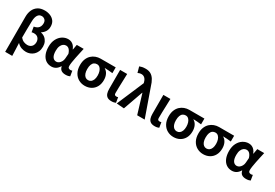

<svg xmlns="http://www.w3.org/2000/svg" viewBox="63 -2053 5001 3495"><g transform="rotate(30 2563.5 -305.5)"><path d="M77.4 201.1V-536.3Q77.4 -615.1 104.7 -677.2Q132.1 -739.3 188 -775.5Q243.8 -811.7 330.7 -811.7Q390.5 -811.7 444.4 -790Q498.3 -768.3 532.1 -723.7Q565.8 -679 565.8 -608.6Q565.8 -551.1 540.3 -507.7Q514.8 -464.3 467.3 -434V-429Q513.7 -420.7 549.9 -393Q586 -365.2 606.8 -322Q627.5 -278.7 627.5 -224.2Q627.5 -164.2 608.4 -119.5Q589.2 -74.7 557 -45.2Q524.7 -15.7 484.9 -0.9Q445.2 13.8 404.2 13.8Q356.4 13.8 307.5 -2.4Q258.5 -18.6 215.1 -64.9Q218.7 3.6 221 69.2Q223.4 134.8 225.7 201.1ZM363.4 -107.4Q396.2 -107.4 423.1 -121.4Q450.1 -135.4 466.7 -163.9Q483.4 -192.3 483.4 -233.7Q483.4 -284.1 453.7 -319Q423.9 -354 364.8 -354Q351.4 -354 339.3 -352.5Q327.2 -351 315.9 -347L297.5 -455.7Q345.2 -463.6 373.1 -483.9Q400.9 -504.1 413 -533.2Q425.1 -562.4 425.1 -595.1Q425.1 -646.2 396.4 -671.2Q367.7 -696.2 331.1 -696.2Q277.6 -696.2 249.3 -650.6Q221 -605.1 219.5 -525.4Q217.1 -439 216 -353.5Q214.8 -267.9 214.8 -179.7Q249.4 -136.4 288.6 -121.9Q327.7 -107.4 363.4 -107.4Z M935.9 13.8Q869.6 13.8 819.7 -20.3Q769.9 -54.4 742 -119.5Q714.2 -184.6 714.2 -275.5Q714.2 -369.3 748.9 -435.9Q783.6 -502.4 840 -538Q896.4 -573.5 961.1 -573.5Q994 -573.5 1023.6 -561.4Q1053.3 -549.3 1078.2 -522.7Q1103.1 -496.1 1120 -452.4H1124.3L1143.5 -559.8H1288.5Q1277.5 -509.8 1264.9 -453.7Q1252.4 -397.7 1241.3 -342.8Q1230.2 -287.8 1223.1 -240.2Q1215.9 -192.5 1215.9 -159.3Q1215.9 -130.2 1231.4 -118Q1246.9 -105.8 1270.5 -105.8Q1278.9 -105.8 1288.6 -107.5Q1298.3 -109.2 1307.7 -113L1325.8 -4.2Q1311.6 2.9 1289.1 8.3Q1266.5 13.8 1235.5 13.8Q1179.1 13.8 1145.2 -9Q1111.4 -31.8 1100.5 -84.8H1096Q1037.6 13.8 935.9 13.8ZM970.1 -107.4Q998.5 -107.4 1023.6 -125.5Q1048.7 -143.6 1065.9 -174.4Q1083.2 -205.2 1085.6 -242.3L1093 -341.3Q1083.9 -371.4 1072 -392.9Q1060 -414.3 1046.1 -427.7Q1032.1 -441.2 1015.9 -447.2Q999.6 -453.2 982 -453.2Q952.5 -453.2 925.3 -434.5Q898.2 -415.8 881.4 -377Q864.5 -338.2 864.5 -277.1Q864.5 -191 893 -149.2Q921.4 -107.4 970.1 -107.4Z M1638.1 13.8Q1566.6 13.8 1507.3 -19.3Q1448 -52.3 1412.6 -116.7Q1377.2 -181.1 1377.2 -273.4Q1377.2 -346.7 1399.2 -400.5Q1421.2 -454.2 1459 -489.4Q1496.9 -524.6 1544.9 -542.2Q1592.9 -559.8 1645 -559.8H1961.7V-438.2Q1915.7 -442.7 1878.9 -446.2Q1842 -449.6 1797.6 -450.4V-445.6Q1841.9 -420.1 1866.8 -369.5Q1891.8 -318.8 1891.8 -250.8Q1891.8 -168.7 1859.1 -109.3Q1826.4 -50 1768.8 -18.1Q1711.3 13.8 1638.1 13.8ZM1639.6 -105.8Q1673.9 -105.8 1699 -124.8Q1724.1 -143.7 1738 -179.6Q1751.9 -215.4 1751.9 -265.6Q1751.9 -313.5 1738.9 -353.1Q1726 -392.7 1701.1 -416.4Q1676.2 -440.2 1640.1 -440.2Q1606.8 -440.2 1581.3 -423Q1555.9 -405.9 1541.7 -368.9Q1527.5 -331.9 1527.5 -273.4Q1527.5 -220.9 1541.6 -183.1Q1555.7 -145.3 1581 -125.6Q1606.3 -105.8 1639.6 -105.8Z M2199.5 13.8Q2143.8 13.8 2112.4 -7.5Q2081 -28.7 2067.6 -67.7Q2054.3 -106.6 2054.3 -158.8V-559.8H2202.6Q2201 -491.7 2198.1 -417.3Q2195.1 -342.9 2193.5 -274Q2191.8 -205.1 2191.8 -152.6Q2191.8 -126.6 2203.1 -116.2Q2214.5 -105.8 2236.8 -105.8Q2244 -105.8 2253.3 -107.3Q2262.5 -108.8 2270.9 -112.6L2288.9 -3.8Q2272.5 3.3 2252.4 8.5Q2232.2 13.8 2199.5 13.8Z M2463.8 11.7 2306.1 0 2547.2 -564.7 2542.9 -582.6Q2529.6 -634.6 2500.6 -661.5Q2471.5 -688.4 2432.9 -688.4Q2407.7 -688.4 2390.6 -683.3Q2373.6 -678.2 2355.5 -669.6L2322 -789.2Q2347.7 -799.3 2375.4 -805.5Q2403.1 -811.7 2450 -811.7Q2512.3 -811.7 2557 -786.5Q2601.6 -761.4 2634.2 -709Q2666.8 -656.6 2690.8 -574.8L2893.6 0H2735.9L2614.4 -400.6H2609.6Z M3108.5 13.8Q3052.8 13.8 3021.4 -7.5Q2990 -28.7 2976.6 -67.7Q2963.3 -106.6 2963.3 -158.8V-559.8H3111.6Q3110 -491.7 3107.1 -417.3Q3104.1 -342.9 3102.5 -274Q3100.8 -205.1 3100.8 -152.6Q3100.8 -126.6 3112.1 -116.2Q3123.5 -105.8 3145.8 -105.8Q3153 -105.8 3162.3 -107.3Q3171.5 -108.8 3179.9 -112.6L3197.9 -3.8Q3181.5 3.3 3161.4 8.5Q3141.2 13.8 3108.5 13.8Z M3502.1 13.8Q3430.6 13.8 3371.3 -19.3Q3312 -52.3 3276.6 -116.7Q3241.2 -181.1 3241.2 -273.4Q3241.2 -346.7 3263.2 -400.5Q3285.2 -454.2 3323 -489.4Q3360.9 -524.6 3408.9 -542.2Q3456.9 -559.8 3509 -559.8H3825.7V-438.2Q3779.7 -442.7 3742.9 -446.2Q3706 -449.6 3661.6 -450.4V-445.6Q3705.9 -420.1 3730.8 -369.5Q3755.8 -318.8 3755.8 -250.8Q3755.8 -168.7 3723.1 -109.3Q3690.4 -50 3632.8 -18.1Q3575.3 13.8 3502.1 13.8ZM3503.6 -105.8Q3537.9 -105.8 3563 -124.8Q3588.1 -143.7 3602 -179.6Q3615.9 -215.4 3615.9 -265.6Q3615.9 -313.5 3602.9 -353.1Q3590 -392.7 3565.1 -416.4Q3540.2 -440.2 3504.1 -440.2Q3470.8 -440.2 3445.3 -423Q3419.9 -405.9 3405.7 -368.9Q3391.5 -331.9 3391.5 -273.4Q3391.5 -220.9 3405.6 -183.1Q3419.7 -145.3 3445 -125.6Q3470.3 -105.8 3503.6 -105.8Z M4127.1 13.8Q4055.6 13.8 3996.3 -19.3Q3937 -52.3 3901.6 -116.7Q3866.2 -181.1 3866.2 -273.4Q3866.2 -346.7 3888.2 -400.5Q3910.2 -454.2 3948 -489.4Q3985.9 -524.6 4033.9 -542.2Q4081.9 -559.8 4134 -559.8H4450.7V-438.2Q4404.7 -442.7 4367.9 -446.2Q4331 -449.6 4286.6 -450.4V-445.6Q4330.9 -420.1 4355.8 -369.5Q4380.8 -318.8 4380.8 -250.8Q4380.8 -168.7 4348.1 -109.3Q4315.4 -50 4257.8 -18.1Q4200.3 13.8 4127.1 13.8ZM4128.6 -105.8Q4162.9 -105.8 4188 -124.8Q4213.1 -143.7 4227 -179.6Q4240.9 -215.4 4240.9 -265.6Q4240.9 -313.5 4227.9 -353.1Q4215 -392.7 4190.1 -416.4Q4165.2 -440.2 4129.1 -440.2Q4095.8 -440.2 4070.3 -423Q4044.9 -405.9 4030.7 -368.9Q4016.5 -331.9 4016.5 -273.4Q4016.5 -220.9 4030.6 -183.1Q4044.7 -145.3 4070 -125.6Q4095.3 -105.8 4128.6 -105.8Z M4729.9 13.8Q4663.6 13.8 4613.7 -20.3Q4563.9 -54.4 4536 -119.5Q4508.2 -184.6 4508.2 -275.5Q4508.2 -369.3 4542.9 -435.9Q4577.6 -502.4 4634 -538Q4690.4 -573.5 4755.1 -573.5Q4788 -573.5 4817.6 -561.4Q4847.3 -549.3 4872.2 -522.7Q4897.1 -496.1 4914 -452.4H4918.3L4937.5 -559.8H5082.5Q5071.5 -509.8 5058.9 -453.7Q5046.4 -397.7 5035.3 -342.8Q5024.2 -287.8 5017.1 -240.2Q5009.9 -192.5 5009.9 -159.3Q5009.9 -130.2 5025.4 -118Q5040.9 -105.8 5064.5 -105.8Q5072.9 -105.8 5082.6 -107.5Q5092.3 -109.2 5101.7 -113L5119.8 -4.2Q5105.6 2.9 5083.1 8.3Q5060.5 13.8 5029.5 13.8Q4973.1 13.8 4939.2 -9Q4905.4 -31.8 4894.5 -84.8H4890Q4831.6 13.8 4729.9 13.8ZM4764.1 -107.4Q4792.5 -107.4 4817.6 -125.5Q4842.7 -143.6 4859.9 -174.4Q4877.2 -205.2 4879.6 -242.3L4887 -341.3Q4877.9 -371.4 4866 -392.9Q4854 -414.3 4840.1 -427.7Q4826.1 -441.2 4809.9 -447.2Q4793.6 -453.2 4776 -453.2Q4746.5 -453.2 4719.3 -434.5Q4692.2 -415.8 4675.4 -377Q4658.5 -338.2 4658.5 -277.1Q4658.5 -191 4687 -149.2Q4715.4 -107.4 4764.1 -107.4Z"/></g></svg>

Font: Noto Sans KR Thin
Style: Regular
Weight: 100
Designer: Ryoko NISHIZUKA 西塚涼子 (kana, bopomofo & ideographs); Paul D. Hunt (Latin, Greek & Cyrillic); Sandoll Communications 산돌커뮤니
Foundry: Adobe
Version: Version 2.004-H2;hotconv 1.0.118;makeotfexe 2.5.65603